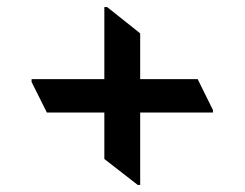

<svg xmlns="http://www.w3.org/2000/svg" viewBox="-20 -631 689 541"><path d="M580 -314H375V-110H368L274 -183V-314H112L69 -400V-408H274V-611H282L375 -537V-408H537L580 -321Z"/></svg>

Font: Halant Semibold
Style: Regular
Weight: 600
Version: Version 1.100;PS 1.0;hotconv 1.0.78;makeotf.lib2.5.61930; tt